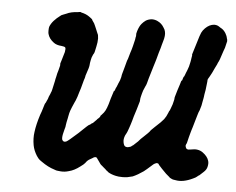

<svg xmlns="http://www.w3.org/2000/svg" viewBox="-42 -526 739 602"><g transform="rotate(5 327.0 -225.0)"><path d="M185 -477H190V-476Q205 -473 215 -466Q218 -464 222.5 -460.5Q227 -457 226.5 -456.5Q226 -456 229 -452Q234 -446 237 -438Q239 -433 241.5 -427.5Q244 -422 245 -419Q248 -412 248 -412Q249 -412 250 -399Q250 -387 247 -374Q243 -353 241 -351Q240 -351 235 -338Q234 -335 233 -329.5Q232 -324 231.5 -321Q231 -318 231 -316Q231 -308 222 -283Q221 -281 220.5 -277Q220 -273 217 -265Q213 -251 210 -239Q208 -234 206 -226.5Q204 -219 201.5 -211.5Q199 -204 197 -199.5Q195 -195 193.5 -192Q192 -189 187 -177Q182 -165 180.5 -158.5Q179 -152 178.5 -149Q178 -146 177 -141Q174 -128 173 -120Q173 -115 170 -106Q165 -88 165 -80Q165 -75 166 -73Q170 -65 179 -69Q184 -71 214 -98Q245 -128 246 -127Q248 -127 253 -132Q255 -133 257 -134Q258 -135 261 -138Q264 -141 266.5 -143.5Q269 -146 269 -146Q268 -146 274 -151Q280 -157 278 -157Q277 -157 282 -162Q286 -166 288.5 -169.5Q291 -173 293 -176.5Q295 -180 297 -185.5Q299 -191 301 -197Q303 -203 306 -215Q314 -239 314 -240Q314 -240 315 -239L318 -246Q319 -250 320 -251Q321 -252 322 -255Q323 -258 323 -258L324 -260Q324 -261 325 -263Q331 -275 333 -285Q334 -293 335.5 -297.5Q337 -302 337.5 -304.5Q338 -307 341.5 -319Q345 -331 345.5 -334Q346 -337 349 -344Q356 -369 358 -374Q360 -380 366 -406L367 -413Q367 -413 368 -417V-425Q368 -426 370 -433Q375 -449 382 -457Q387 -463 394 -468Q402 -473 413 -474Q423 -474 431 -470Q444 -464 451 -452Q456 -445 457 -439Q460 -427 454 -408Q453 -404 451 -397.5Q449 -391 448 -386Q444 -374 438 -351Q436 -344 435.5 -342.5Q435 -341 431 -328Q424 -304 419 -288Q417 -280 415 -273Q413 -266 411 -263Q408 -257 405 -249Q403 -243 402 -239Q401 -235 399.5 -229Q398 -223 398 -218.5Q398 -214 397 -212Q390 -187 383 -166Q381 -159 379 -151.5Q377 -144 375.5 -140Q374 -136 371.5 -128Q369 -120 367.5 -117Q366 -114 364.5 -110.5Q363 -107 361 -104Q356 -92 358 -82Q360 -71 365 -69Q370 -67 374 -68Q375 -69 377 -69Q380 -69 384 -72Q386 -74 386 -74Q387 -73 397 -83Q405 -90 406.5 -92.5Q408 -95 420 -106Q435 -120 437 -123Q438 -126 451 -138Q472 -157 478.5 -165.5Q485 -174 490 -187Q492 -193 493 -193Q494 -194 501 -214Q506 -233 505 -233Q504 -233 512 -259Q514 -264 518 -277.5Q522 -291 522 -291Q522 -290 523 -290Q524 -290 526 -298Q528 -304 528.5 -303.5Q529 -303 530.5 -307Q532 -311 532.5 -312Q533 -313 533.5 -315Q534 -317 534.5 -317.5Q535 -318 535 -318.5Q535 -319 538 -326Q542 -335 545 -351Q546 -357 546.5 -359.5Q547 -362 547 -363.5Q547 -365 548 -369Q549 -374 548 -375Q548 -375 560 -414Q567 -438 570.5 -445.5Q574 -453 581 -460Q594 -473 609 -474Q618 -474 624 -470Q628 -467 630 -466Q639 -462 646 -451Q648 -448 650 -443Q652 -438 652 -436Q654 -432 654 -426Q652 -417 649 -405Q647 -400 645 -394L636 -367L633 -360Q631 -357 629 -351Q626 -346 623 -339Q615 -321 609 -311Q605 -305 604 -302.5Q603 -300 603 -294Q602 -283 600 -268Q598 -258 597.5 -254Q597 -250 596.5 -246Q596 -242 595.5 -240Q595 -238 594.5 -235Q594 -232 593 -227Q593 -222 587 -203Q584 -197 581.5 -188Q579 -179 575.5 -167.5Q572 -156 570 -148.5Q568 -141 567 -139Q566 -137 564 -128.5Q562 -120 560.5 -115.5Q559 -111 557.5 -103Q556 -95 554 -93Q552 -88 553 -86Q554 -85 554 -83Q556 -77 563 -77Q565 -77 571 -78Q593 -83 608 -72Q623 -61 627 -48Q630 -40 627 -28Q625 -19 616 -11Q609 -4 604 0Q600 2 597 5Q594 8 585 12Q554 27 530 22Q522 21 520 20L512 16Q512 15 508 12Q502 8 485 -10Q479 -16 475 -21Q473 -25 472 -25Q468 -27 464 -25Q458 -23 449 -14Q438 -4 429 3Q412 15 396 22Q388 24 379 26Q372 27 364 27Q351 27 343 25Q329 22 319 16Q317 14 315 12.5Q313 11 311.5 10Q310 9 310.5 9Q311 9 308 6.5Q305 4 301.5 1Q298 -2 297 -3Q292 -6 286 -16Q280 -25 278.5 -26.5Q277 -28 274 -28Q270 -28 265 -24Q262 -22 258 -20Q250 -16 244 -7Q240 -2 230 5Q212 19 195 23Q182 27 170 26Q164 25 160 25Q156 25 149 22Q129 16 108 1Q100 -4 96.5 -8.5Q93 -13 91 -16Q81 -32 78 -48Q74 -70 77 -90Q80 -114 90 -145Q94 -155 98 -169Q102 -183 103 -183Q104 -183 107 -191Q108 -194 108.5 -194Q109 -194 110 -197.5Q111 -201 112 -204Q113 -207 116 -213Q117 -215 117 -216Q120 -222 121 -228Q122 -233 127 -255Q128 -260 128 -261Q128 -262 129.5 -267Q131 -272 131 -274Q131 -276 135 -289Q140 -307 139 -308Q138 -308 139.5 -313Q141 -318 142 -321Q146 -334 150 -348Q152 -359 150 -362Q148 -365 138 -366Q122 -367 113 -374Q98 -385 94 -400Q93 -403 93 -410Q93 -417 94 -422Q101 -442 129 -462Q133 -464 135 -464.5Q137 -465 144 -468Q158 -475 179 -476Z"/></g></svg>

Font: TT2020 Style E
Style: Italic
Weight: 400
Italic angle: -15°
Version: Version 0.2.000